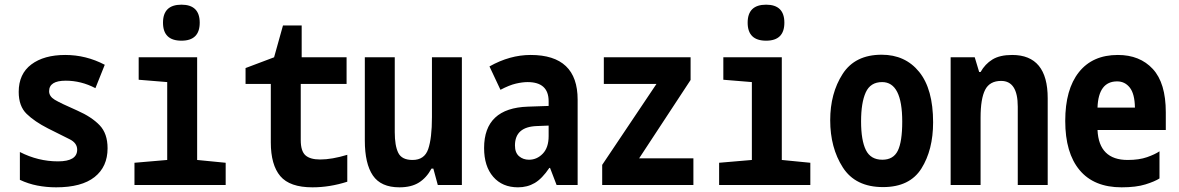

<svg xmlns="http://www.w3.org/2000/svg" viewBox="-20 -791 5040 821"><path d="M440 -157Q440 -220 406 -255.5Q372 -291 311 -318Q238 -350 214 -364.5Q190 -379 190 -401Q190 -446 261 -446Q327 -446 388 -414L428 -514Q348 -556 259 -556Q168 -556 114 -515.5Q60 -475 60 -398Q60 -337 94 -304Q128 -271 185 -242Q244 -212 277 -196Q310 -180 310 -151Q310 -101 228 -101Q143 -101 65 -141V-22Q101 -5 140 2.5Q179 10 220 10Q329 10 384.5 -34Q440 -78 440 -157Z M834 -694Q834 -771 756 -771Q677 -771 677 -694Q677 -617 756 -617Q834 -617 834 -694ZM945 0V-95L823 -107V-546H573V-450L695 -440V-107L555 -95V0Z M1465 -14V-129Q1399 -109 1349 -109Q1306 -109 1286 -127Q1266 -145 1266 -192V-432H1462V-546H1270V-682H1190L1152 -546L1030 -500V-432H1138V-182Q1138 -86 1178.5 -38Q1219 10 1316 10Q1390 10 1465 -14Z M1825 -70H1833L1852 0H1955V-546H1827V-290Q1827 -200 1811 -153.5Q1795 -107 1744 -107Q1698 -107 1683 -137.5Q1668 -168 1668 -226V-546H1540V-190Q1540 -91 1574.5 -40.5Q1609 10 1688 10Q1739 10 1771.5 -10.5Q1804 -31 1825 -70Z M2182 -169Q2182 -249 2276 -252L2326 -254V-209Q2326 -160 2301 -134Q2276 -108 2242 -108Q2217 -108 2199.5 -123Q2182 -138 2182 -169ZM2329 -73H2332L2360 0H2450V-365Q2450 -556 2249 -556Q2160 -556 2073 -507L2120 -407Q2158 -427 2186 -433.5Q2214 -440 2236 -440Q2326 -440 2326 -358V-338L2238 -335Q2050 -329 2050 -158Q2050 -80 2089 -35Q2128 10 2195 10Q2235 10 2266.5 -8.5Q2298 -27 2329 -73Z M2945 0V-114H2713L2933 -449V-546H2562V-432H2787L2555 -86V0Z M3334 -694Q3334 -771 3256 -771Q3177 -771 3177 -694Q3177 -617 3256 -617Q3334 -617 3334 -694ZM3445 0V-95L3323 -107V-546H3073V-450L3195 -440V-107L3055 -95V0Z M3970 -268Q3970 -410 3910.5 -483.5Q3851 -557 3750 -557Q3636 -557 3583 -474.5Q3530 -392 3530 -277Q3530 -159 3584 -75Q3638 9 3756 9Q3870 9 3920 -70.5Q3970 -150 3970 -268ZM3662 -272Q3662 -352 3682 -396Q3702 -440 3752 -440Q3838 -440 3838 -271Q3838 -185 3819 -146.5Q3800 -108 3753 -108Q3703 -108 3682.5 -149.5Q3662 -191 3662 -272Z M4173 0V-288Q4173 -369 4192.5 -407Q4212 -445 4261 -445Q4332 -445 4332 -335V0H4460V-371Q4460 -556 4308 -556Q4255 -556 4223.5 -536.5Q4192 -517 4173 -483H4167L4148 -546H4045V0Z M4938 -28V-144Q4919 -131 4885 -119Q4851 -107 4802 -107Q4679 -107 4673 -235H4965V-311Q4965 -436 4909.5 -496Q4854 -556 4760 -556Q4652 -556 4593.5 -482.5Q4535 -409 4535 -274Q4535 -137 4596.5 -63.5Q4658 10 4776 10Q4838 10 4878 -2.5Q4918 -15 4938 -28ZM4757 -443Q4790 -443 4811 -416.5Q4832 -390 4833 -331H4673Q4677 -443 4757 -443Z"/></svg>

Font: Noto Sans Mono UI Condensed
Style: Bold
Weight: 700
Width: 3
Designer: Monotype Design team
Foundry: Monotype Imaging Inc.
Version: 1.000